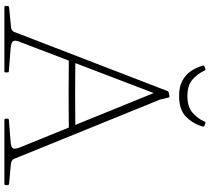

<svg xmlns="http://www.w3.org/2000/svg" viewBox="-60 -876 936 855"><g transform="rotate(90 407.5 -448.0)"><path d="M12 0Q6 0 6 -6V-14Q6 -20 12 -21L104 -30Q111 -31 116 -35.5Q121 -40 123 -47L384 -724Q386 -730 392 -732L407 -735Q413 -737 414 -731L423 -693L687 -43Q689 -37 695.5 -33.5Q702 -30 709 -29L798 -21Q804 -20 804 -14V-6Q804 0 798 0H514Q508 0 508 -6V-14Q508 -20 514 -20L614 -28Q637 -30 640.5 -39.5Q644 -49 636 -69L383 -692L403 -689L165 -66Q157 -45 164 -37.5Q171 -30 193 -28L296 -20Q302 -20 302 -14V-6Q302 0 296 0ZM242 -316Q321 -315 399 -315Q477 -315 556 -316V-287Q477 -286 399 -286Q321 -286 242 -287ZM407 -778Q366 -778 339 -792.5Q312 -807 296 -831Q280 -855 272 -883Q270 -889 276 -891L286 -895Q292 -897 294 -891Q308 -860 334 -837.5Q360 -815 407 -815Q455 -815 481 -837.5Q507 -860 521 -891Q523 -897 529 -895L539 -891Q545 -889 543 -883Q531 -841 500 -809.5Q469 -778 407 -778Z"/></g></svg>

Font: Hahmlet Thin
Style: Regular
Weight: 250
Version: Version 1.002